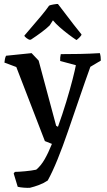

<svg xmlns="http://www.w3.org/2000/svg" viewBox="-20 -722 532 954"><path d="M68 206 48 140 54 132Q71 132 104 129Q137 126 160 121Q183 102 201.5 70Q220 38 238 -7L203 -21L61 -389L2 -411Q3 -420 4.5 -428.5Q6 -437 10 -445L137 -458L172 -421L259 -97L268 -92Q290 -153 309 -215.5Q328 -278 340.5 -327Q353 -376 357 -398L279 -419Q278 -437 282 -453Q329 -453 378 -454Q427 -455 476 -458Q479 -449 480 -439.5Q481 -430 481 -421L429 -390Q404 -321 375 -236Q346 -151 318 -70Q292 6 266 70Q240 134 217 175Q198 188 174 197Q150 206 129 211Q117 212 98 210.5Q79 209 68 206ZM135 -526 129 -524Q122 -525 112 -532.5Q102 -540 101 -545Q117 -564 139.5 -590Q162 -616 185 -643.5Q208 -671 224 -694Q229 -697 246.5 -700Q264 -703 268 -702L346 -600L385 -551Q385 -546 375.5 -536.5Q366 -527 360 -523Q343 -534 320.5 -551Q298 -568 277 -586.5Q256 -605 243 -621L227 -596Q212 -581 186.5 -562Q161 -543 135 -526Z"/></svg>

Font: Labrada Medium
Style: Regular
Weight: 500
Designer: Mercedes Jáuregui
Foundry: Omnibus-Type Team
Version: Version 1.000; ttfautohint (v1.8.4.7-5d5b)